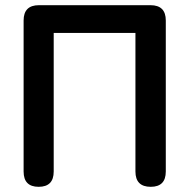

<svg xmlns="http://www.w3.org/2000/svg" viewBox="-20 -720 729 740"><path d="M129 0Q71 0 71 -59V-641Q71 -700 130 -700H560Q619 -700 619 -641V-59Q619 0 561 0Q502 0 502 -59V-593H187V-59Q187 0 129 0Z"/></svg>

Font: Zen Maru Gothic
Style: Bold
Weight: 700
Designer: Yoshimichi Ohira
Foundry: Positype
Version: Version 1.001